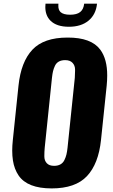

<svg xmlns="http://www.w3.org/2000/svg" viewBox="-20 -1028 623 1059"><path d="M258.3 -914.1Q230 -942.4 230 -989.3Q230 -998 231 -1007.8H302.2Q301.8 -1002 301.8 -997.1Q301.3 -973.6 314 -961.4Q329.6 -946.8 366.7 -946.8Q403.8 -946.8 422.4 -961.7Q440.9 -976.6 444.3 -1007.8H515.1Q509.3 -948.2 468.5 -914.3Q427.7 -880.4 359.9 -880.4Q292 -880.4 258.3 -914.1ZM265.1 11.2Q198.2 11.2 152.6 -6.6Q106.9 -24.4 82.8 -59.8Q58.6 -95.2 51.3 -143.1Q47.4 -168 47.4 -197.3Q47.4 -224.6 50.8 -255.9L82 -555.2Q95.7 -687 158.7 -753.9Q221.7 -820.8 352.5 -820.8Q483.4 -821.3 533.2 -753.9Q571.8 -701.7 571.3 -610.4Q571.3 -584.5 568.4 -555.2L537.1 -255.9Q523.4 -124.5 459.7 -56.6Q396 11.2 265.1 11.2ZM278.3 -113.3Q298.8 -113.3 313.2 -121.3Q327.6 -129.4 335.2 -145Q342.8 -160.6 346.4 -175.8Q350.1 -190.9 352.5 -212.9L392.6 -598.6Q394 -619.1 394 -636.7Q394 -640.6 394 -645.5Q393.6 -667 379.9 -681.6Q366.2 -696.3 339.4 -696.3Q318.8 -696.3 304.7 -688.5Q290.5 -680.7 283.2 -665.3Q275.9 -649.9 272.5 -635.3Q269 -620.6 266.6 -598.6L226.6 -212.9Q224.6 -189.9 224.6 -169.9Q224.6 -168 224.6 -165Q224.6 -142.6 238 -127.9Q251.5 -113.3 278.3 -113.3Z"/></svg>

Font: Oswald
Style: Bold
Weight: 700
Designer: Vernon Adams
Foundry: Vernon Adams
Version: 3.0; ttfautohint (v0.94.23-7a4d-dirty) -l 8 -r 50 -G 200 -x 